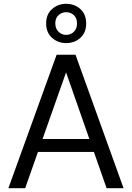

<svg xmlns="http://www.w3.org/2000/svg" viewBox="-20 -987 692 1007"><path d="M24 0 277 -700H376L628 0H539L327 -606H326L112 0ZM142 -190 166 -258H483L507 -190ZM327 -761Q284 -761 253 -788.5Q222 -816 222 -864Q222 -912 253 -939.5Q284 -967 327 -967Q371 -967 401.5 -939.5Q432 -912 432 -864Q432 -816 401.5 -788.5Q371 -761 327 -761ZM327 -804Q351 -804 367.5 -820.5Q384 -837 384 -864Q384 -892 367.5 -907.5Q351 -923 327 -923Q304 -923 287 -907.5Q270 -892 270 -864Q270 -837 287 -820.5Q304 -804 327 -804Z"/></svg>

Font: DM Sans 28pt
Style: Regular
Weight: 400
Version: Version 4.004;gftools[0.9.30]